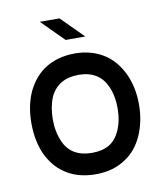

<svg xmlns="http://www.w3.org/2000/svg" viewBox="-67 -591 534 645"><g transform="rotate(-10 200.0 -268.5)"><path d="M254 -462 179 -537H112L187 -462ZM209 0Q271 0 314 -31Q349 -54 370 -99Q392 -148 392 -206Q392 -265 370 -312Q349 -356 314 -381Q269 -412 209 -412Q147 -412 102 -381Q67 -356 46 -312Q25 -266 25 -206Q25 -146 46 -99Q68 -54 102 -31Q145 0 209 0ZM113 -130Q98 -164 98 -206Q98 -248 112 -282Q139 -339 209 -339Q278 -339 304 -282Q319 -249 319 -206Q319 -163 304 -130Q291 -101 268 -87Q244 -73 209 -73Q138 -73 113 -130Z"/></g></svg>

Font: Venice Serif Bold
Style: Regular
Weight: 700
Designer: Bruno Pierini
Foundry: Unio | Creative Solutions
Version: Version 1.000;PS 001.000;hotconv 1.0.70;makeotf.lib2.5.58329